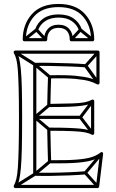

<svg xmlns="http://www.w3.org/2000/svg" viewBox="-20 -944 589 972"><path d="M413 -603 415 -619Q379 -622 331.5 -623.5Q284 -625 237.5 -626Q191 -627 156 -626Q152 -626 150 -623.5Q148 -621 148 -618V-62Q148 -59 150 -56.5Q152 -54 156 -54Q192 -53 238 -53.5Q284 -54 330.5 -56Q377 -58 413 -61L411 -77Q376 -74 330 -72Q284 -70 238 -69.5Q192 -69 156 -70Q153 -70 158.5 -64.5Q164 -59 164 -62V-618Q164 -621 158.5 -615.5Q153 -610 156 -610Q191 -611 237.5 -610Q284 -609 331 -607.5Q378 -606 413 -603ZM387 -342V-358H156V-342ZM236 -119 226 -131 151 -68Q151 -68 151.5 -68.5Q152 -69 152 -69L53 -7L61 7L160 -55Q161 -55 161 -55.5Q161 -56 161 -56ZM61 -687 53 -673 152 -611Q152 -611 151.5 -611.5Q151 -612 151 -612L226 -549L236 -561L161 -624Q161 -624 161 -624.5Q161 -625 160 -625ZM482 -675 470 -685 408 -616Q407 -615 406.5 -611.5Q406 -608 407 -606L469 -519L483 -529L421 -616Q419 -618 418.5 -611Q418 -604 420 -606ZM500 -161 488 -171 406 -74Q404 -72 404 -69Q404 -66 406 -64L468 5L480 -5L418 -74Q416 -76 416.5 -69Q417 -62 418 -64ZM455 -427 443 -437 381 -355Q379 -353 379 -350Q379 -347 381 -345L443 -264L455 -274L393 -355Q392 -357 392 -350Q392 -343 393 -345ZM232 -404 222 -416 151 -356Q148 -354 148 -350Q148 -346 151 -344L222 -284L232 -296L161 -356Q158 -358 158 -350Q158 -342 161 -344ZM57 8H474Q477 8 479 6Q481 4 482 1L502 -165Q503 -170 498.5 -173Q494 -176 489 -172Q472 -158 445 -149Q418 -140 368 -136Q318 -132 231 -133L239 -125Q238 -155 237 -195.5Q236 -236 235 -290L227 -282Q306 -282 347.5 -280Q389 -278 410 -274Q431 -270 445 -262Q450 -260 453.5 -262.5Q457 -265 457 -269V-432Q457 -437 453.5 -439Q450 -441 445 -439Q431 -431 410 -426.5Q389 -422 347 -420.5Q305 -419 227 -418L235 -410Q236 -457 237 -492.5Q238 -528 239 -555L231 -547Q316 -549 362.5 -544.5Q409 -540 432.5 -533Q456 -526 472 -517Q477 -515 480.5 -517.5Q484 -520 484 -524V-680Q484 -683 481.5 -685.5Q479 -688 476 -688H57Q53 -688 50.5 -684.5Q48 -681 50 -676Q58 -662 63 -642Q68 -622 70.5 -587Q73 -552 74.5 -495Q76 -438 76 -349Q76 -255 74.5 -194.5Q73 -134 70.5 -97Q68 -60 63 -39.5Q58 -19 50 -4Q48 0 50.5 4Q53 8 57 8ZM57 -8 64 4Q72 -11 77 -32.5Q82 -54 85.5 -91.5Q89 -129 90.5 -191Q92 -253 92 -349Q92 -440 90.5 -498.5Q89 -557 85.5 -592.5Q82 -628 77 -648.5Q72 -669 64 -684L57 -672H476L468 -680V-524L480 -531Q463 -540 438.5 -547.5Q414 -555 366 -560Q318 -565 231 -563Q228 -563 225.5 -561Q223 -559 223 -555Q222 -528 221 -492.5Q220 -457 219 -410Q219 -407 221.5 -404.5Q224 -402 227 -402Q289 -402 327.5 -403.5Q366 -405 389.5 -408Q413 -411 427 -415Q441 -419 453 -425L441 -432V-269L453 -276Q441 -282 427 -286Q413 -290 389.5 -292.5Q366 -295 327 -296.5Q288 -298 227 -298Q224 -298 221.5 -295.5Q219 -293 219 -290Q220 -236 221 -195.5Q222 -155 223 -125Q223 -121 225.5 -119Q228 -117 231 -117Q322 -116 373.5 -120.5Q425 -125 453 -135Q481 -145 499 -160L486 -167L466 -1L474 -8ZM158 -796 172 -790Q183 -820 209.5 -837.5Q236 -855 276 -855Q276 -855 276 -855Q276 -855 276 -855Q317 -855 343 -837.5Q369 -820 380 -790L394 -796Q381 -831 352 -851Q323 -871 276 -871Q276 -871 276 -871Q276 -871 276 -871Q230 -871 200.5 -851Q171 -831 158 -796ZM205 -738 217 -748 171 -798Q169 -801 165.5 -801Q162 -801 160 -799L98 -749L108 -737L170 -787Q172 -789 164.5 -789.5Q157 -790 159 -788ZM444 -737 454 -749 392 -799Q390 -801 386.5 -801Q383 -801 381 -798L335 -748L347 -738L393 -788Q395 -790 387.5 -789.5Q380 -789 382 -787ZM276 -908Q358 -908 399.5 -861Q441 -814 441 -743L449 -751H341L349 -743Q349 -777 330 -798Q311 -819 276 -819Q242 -819 222.5 -798Q203 -777 203 -743L211 -751H103L111 -743Q111 -814 152.5 -861Q194 -908 276 -908ZM276 -924Q187 -924 141 -872Q95 -820 95 -743Q95 -740 97.5 -737.5Q100 -735 103 -735H211Q214 -735 216.5 -737.5Q219 -740 219 -743Q219 -771 233.5 -787Q248 -803 276 -803Q305 -803 319 -787Q333 -771 333 -743Q333 -740 335.5 -737.5Q338 -735 341 -735H449Q452 -735 454.5 -737.5Q457 -740 457 -743Q457 -820 411 -872Q365 -924 276 -924Z"/></svg>

Font: Tilt Prism
Style: Regular
Weight: 400
Version: Version 1.000